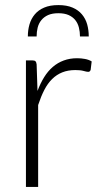

<svg xmlns="http://www.w3.org/2000/svg" viewBox="-20 -735 393 755"><path d="M82 0ZM82 0V-497.5H107.5Q116 -497.5 119.5 -494Q123 -490.5 124 -482L127.5 -377.5Q139 -408 153.8 -431.8Q168.5 -455.5 187.8 -472Q207 -488.5 230.8 -497.2Q254.5 -506 283.5 -506Q299 -506 314 -503.2Q329 -500.5 340.5 -493.5L336.5 -460.5Q334 -452.5 327 -452.5Q321 -452.5 308.8 -456Q296.5 -459.5 276.5 -459.5Q247.5 -459.5 225 -450.5Q202.5 -441.5 185 -424.2Q167.5 -407 154.2 -381.2Q141 -355.5 130 -322V0ZM209.5 -715Q242.5 -715 265.2 -705.2Q288 -695.5 302.2 -678.5Q316.5 -661.5 322.8 -639.2Q329 -617 329 -591.5H294.5Q294.5 -610 290.2 -626.8Q286 -643.5 276 -656Q266 -668.5 249.8 -675.8Q233.5 -683 209.5 -683Q185.5 -683 169.2 -675.8Q153 -668.5 142.8 -656Q132.5 -643.5 128.2 -626.8Q124 -610 124 -591.5H89.5Q89.5 -617 96 -639.2Q102.5 -661.5 116.8 -678.5Q131 -695.5 153.8 -705.2Q176.5 -715 209.5 -715Z"/></svg>

Font: Lato Light
Style: Regular
Weight: 300
Designer: Lukasz Dziedzic
Foundry: tyPoland Lukasz Dziedzic
Version: Version 2.007; 2014-02-27